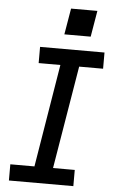

<svg xmlns="http://www.w3.org/2000/svg" viewBox="-62 -998 625 1039"><g transform="rotate(5 250.0 -478.0)"><path d="M27 0V-88H158L250 -647H132V-735H482V-647H352L259 -88H377V0ZM257 -814 281 -956H424L400 -814Z"/></g></svg>

Font: Iosevka SS04 Semibold
Style: Italic
Weight: 600
Italic angle: -9°
Monospace: yes
Designer: Belleve Invis
Foundry: Belleve Invis
Version: Version 19.0.0; ttfautohint (v1.8.4)